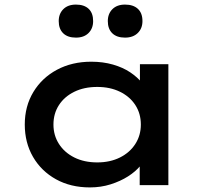

<svg xmlns="http://www.w3.org/2000/svg" viewBox="-20 -807 907 837"><path d="M372 10Q288 10 224 -25.5Q160 -61 124 -123Q88 -185 88 -264Q88 -344 125.5 -406Q163 -468 228.5 -503Q294 -538 378 -538Q429 -538 472.5 -525.5Q516 -513 548 -491.5Q580 -470 599.5 -445Q619 -420 622 -394L590 -395V-527H714V0H589V-139L616 -134Q613 -110 592 -84.5Q571 -59 538 -38Q505 -17 462.5 -3.5Q420 10 372 10ZM404 -99Q460 -99 503 -120.5Q546 -142 570 -179.5Q594 -217 594 -264Q594 -312 570 -349Q546 -386 503 -407Q460 -428 404 -428Q347 -428 304 -407Q261 -386 237 -349Q213 -312 213 -264Q213 -217 237 -179.5Q261 -142 304 -120.5Q347 -99 404 -99ZM525 -643Q489 -643 469.5 -662Q450 -681 450 -715Q450 -747 470 -767Q490 -787 525 -787Q561 -787 581 -768.5Q601 -750 601 -715Q601 -683 580.5 -663Q560 -643 525 -643ZM311 -643Q275 -643 255.5 -662Q236 -681 236 -715Q236 -747 256 -767Q276 -787 311 -787Q347 -787 366.5 -768.5Q386 -750 386 -715Q386 -683 366 -663Q346 -643 311 -643Z"/></svg>

Font: Lexend Mega Medium
Style: Regular
Weight: 500
Version: Version 1.007